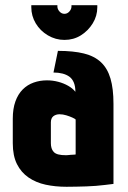

<svg xmlns="http://www.w3.org/2000/svg" viewBox="-20 -705 492 736"><path d="M353 -685H254V-680Q254 -670 246 -661Q238 -652 227 -652Q216 -652 208 -661Q200 -670 200 -680V-685H100V-677Q100 -644 117 -615.5Q134 -587 163.5 -569.5Q193 -552 227 -552Q262 -552 290 -569.5Q318 -587 335.5 -615.5Q353 -644 353 -677ZM269 -353Q259 -366 241.5 -376Q224 -386 203 -391.5Q182 -397 160 -397Q133 -397 109 -388.5Q85 -380 67 -362Q49 -344 39 -316Q29 -288 29 -250V-156Q29 -108 45 -76Q61 -44 89.5 -24.5Q118 -5 155 3Q192 11 235 11Q255 11 274 10.5Q293 10 311.5 9.5Q330 9 347.5 7.5Q365 6 382 4Q399 2 415 0V-307Q415 -365 403.5 -404Q392 -443 367 -466.5Q342 -490 301.5 -500Q261 -510 202 -510L185 -427Q204 -427 219.5 -423Q235 -419 246 -411Q257 -403 263 -388.5Q269 -374 269 -353ZM270 -247V-113Q270 -113 267.5 -112.5Q265 -112 260.5 -112Q256 -112 251 -111.5Q246 -111 241.5 -110.5Q237 -110 233 -110Q215 -110 203.5 -113Q192 -116 186 -122.5Q180 -129 177.5 -137.5Q175 -146 175 -156V-236Q175 -244 177.5 -250Q180 -256 184.5 -259.5Q189 -263 195 -265Q201 -267 208 -267Q221 -267 234 -263Q247 -259 257 -254.5Q267 -250 270 -247Z"/></svg>

Font: Advent Pro ExtraBold
Style: Regular
Weight: 800
Designer: VivaRado, Andreas Kalpakidis
Foundry: VivaRado, Andreas Kalpakidis
Version: Version 3.000